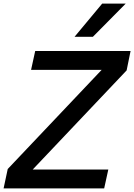

<svg xmlns="http://www.w3.org/2000/svg" viewBox="-27 -1049 747 1069"><path d="M16 -108 539 -660H146L169 -765H700L678 -657L155 -105H576L553 0H-7ZM542 -1029H673L490 -844H388Z"/></svg>

Font: Application Medium
Style: Italic
Weight: 500
Italic angle: -12°
Designer: Wei Huang
Foundry: Wei Huang
Version: Version 0.012